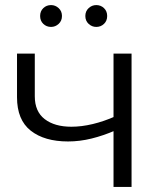

<svg xmlns="http://www.w3.org/2000/svg" viewBox="-20 -736 639 756"><path d="M433 -222Q387 -202 340.5 -190.5Q294 -179 248 -179Q155 -179 101 -221.5Q47 -264 47 -353V-525H117V-357Q117 -297 156 -267Q195 -237 261 -237Q301 -237 345 -247.5Q389 -258 434 -278ZM427 0V-525H498V0ZM359 -630Q342 -630 329 -642Q316 -654 316 -673Q316 -692 329 -704Q342 -716 359 -716Q377 -716 389.5 -704Q402 -692 402 -673Q402 -654 389.5 -642Q377 -630 359 -630ZM181 -630Q163 -630 150.5 -642Q138 -654 138 -673Q138 -692 150.5 -704Q163 -716 181 -716Q198 -716 211 -704Q224 -692 224 -673Q224 -654 211 -642Q198 -630 181 -630Z"/></svg>

Font: MOST Montserrat
Style: Regular
Weight: 400
Designer: Julieta Ulanovsky
Foundry: Julieta Ulanovsky
Version: Version 8.000;March 11, 2024;FontCreator 15.0.0.2926 64-bit